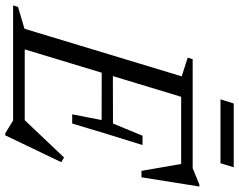

<svg xmlns="http://www.w3.org/2000/svg" viewBox="-126 -757 894 718"><g transform="rotate(90 321.0 -398.0)"><path d="M247.5 -630.5 177.5 -653 183.5 -671.5H337L133.5 0H-18L-12 -18.5L69.5 -42.5ZM573.5 -638 595.5 -628.5H275.5L289.5 -671.5H591L652 -696.5H659.5L625 -480H601ZM461 29.5 412.5 0H84L98.5 -43.5H443L402 -33.5L551 -190.5L568.5 -180L468 29.5ZM424 -221H389.5L411 -331L185.5 -331.5L198 -373L424 -373.5L469.5 -484H504.5L463.5 -352.5ZM333.5 -775.5 349 -825H587.5L572.5 -775.5Z"/></g></svg>

Font: Newsreader 20pt
Style: Italic
Weight: 400
Italic angle: -17°
Version: Version 1.003